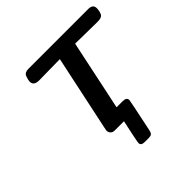

<svg xmlns="http://www.w3.org/2000/svg" viewBox="-221 -886 1273 1273"><g transform="rotate(-45 415.5 -249.5)"><path d="M171.9 -626Q171.9 -644 182.1 -670.9Q191.9 -693.8 225.1 -693.8H787.1Q831.1 -693.8 831.1 -657.2Q831.1 -634.3 822 -612.1Q813 -589.8 772 -589.8Q764.2 -589.8 563 -592.8L459 -100.1H516.1Q553.2 -100.1 553.2 -74.2Q553.2 -66.4 504.9 162.1Q500 183.1 491.5 189Q482.9 194.8 463.9 194.8H429.2Q394 194.8 394 170.9Q394 156.7 428.2 0H353Q332 0 325 -2.4Q317.9 -4.9 308.1 -16.1Q302.2 -25.9 301.8 -37.1Q301.8 -42 307.1 -64.9L418.9 -591.8Q352.1 -590.8 306.6 -590.3Q261.2 -589.8 246.1 -589.4Q231 -588.9 224.1 -588.9Q171.9 -588.9 171.9 -626Z"/></g></svg>

Font: CMU Sans Serif
Style: BoldOblique
Weight: 700
Italic angle: -12°
Version: Version 0.7.0